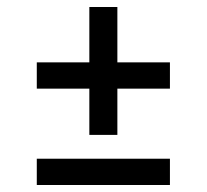

<svg xmlns="http://www.w3.org/2000/svg" viewBox="-20 -528 590 548"><path d="M315 -275V-143H235V-275H85V-350H235V-508H315V-350H465V-275ZM85 0V-75H465V0Z"/></svg>

Font: Share Tech
Style: Regular
Weight: 400
Designer: Ralph du Carrois
Foundry: Carrois Type Design
Version: Version 1.100